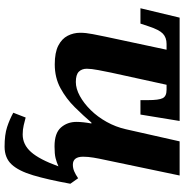

<svg xmlns="http://www.w3.org/2000/svg" viewBox="-3 -573 804 838"><g transform="rotate(90 399.0 -154.0)"><path d="M620 228Q568 228 534.5 217Q501 206 472 190L493 136Q508 140 526.5 144.5Q545 149 567 149Q611 149 643.5 112.5Q676 76 706 -7Q688 1 670 5.5Q652 10 619 10Q561 10 536.5 -18Q512 -46 512 -86Q512 -113 519 -151H515Q485 -116 448 -78.5Q411 -41 365 -16Q319 9 261 9Q209 9 179 -6.5Q149 -22 136 -47.5Q123 -73 123 -102Q123 -127 129 -157Q135 -187 140 -212L197 -479H172Q144 -479 127 -463Q110 -447 95 -401L83 -365H16L57 -536H508L480 -365H417V-398Q417 -445 408.5 -462Q400 -479 372 -479H350L297 -237Q292 -213 286 -181.5Q280 -150 280 -131Q280 -109 293 -96Q306 -83 338 -83Q367 -83 399 -100.5Q431 -118 460.5 -148Q490 -178 512 -217.5Q534 -257 544 -301L597 -536H746L678 -211Q672 -184 668 -160Q664 -136 664 -115Q664 -70 699 -70Q714 -70 728 -76Q742 -82 758 -93L782 -59Q764 40 745 103.5Q726 167 697.5 197.5Q669 228 620 228Z"/></g></svg>

Font: Noto Serif
Style: Bold Italic
Weight: 700
Italic angle: -12°
Designer: Monotype Design Team
Foundry: Monotype Imaging Inc.
Version: Version 2.013